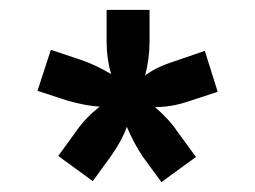

<svg xmlns="http://www.w3.org/2000/svg" viewBox="-20 -672 517 389"><path d="M196 -652H283V-588Q283 -553 274 -519Q296 -536 334 -548L395 -569L421 -486L360 -466Q327 -455 294 -455Q323 -430 339 -406L377 -354L307 -303L269 -355Q251 -382 237 -415Q227 -387 205 -356L168 -305L98 -356L135 -407Q154 -434 182 -456Q157 -457 117 -468L56 -488L83 -571L143 -551Q171 -542 205 -522Q196 -553 196 -588Z"/></svg>

Font: Sarpanch Medium
Style: Regular
Weight: 500
Designer: Manushi Parikh (Devanagari and Latin), Jyotish Sonowal (Devanagari)
Foundry: Indian Type Foundry
Version: Version 2.004;PS 1.0;hotconv 1.0.78;makeotf.lib2.5.61930; tt